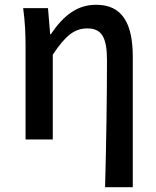

<svg xmlns="http://www.w3.org/2000/svg" viewBox="-20 -584 655 804"><path d="M420 200H536V-346C536 -486 492 -564 383 -564C303 -564 247 -520 193 -441H190L181 -550H77C85 -492 87 -438 87 -394V0H201V-355C255 -436 292 -465 346 -465C406 -465 428 -427 428 -332C428 -183 425 23 420 200Z"/></svg>

Font: Noto Sans CJK JP Medium
Style: Regular
Weight: 500
Designer: Ryoko NISHIZUKA (kana & ideographs); Paul D. Hunt (Latin, Greek & Cyrillic); Wenlong ZHANG (bopomofo); Sandoll Communica
Foundry: Adobe Systems Incorporated
Version: Version 1.004;PS 1.004;hotconv 1.0.82;makeotf.lib2.5.63406